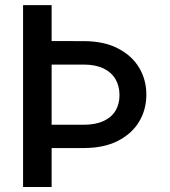

<svg xmlns="http://www.w3.org/2000/svg" viewBox="-20 -748 682 768"><path d="M72.3 -727.5H186.5V0H72.3ZM126 -584 314 -583.5Q395 -583.5 451.2 -554.7Q507.3 -525.9 536.4 -477.5Q565.4 -429.2 565.4 -369.6Q565.4 -309.6 536.4 -261.2Q507.3 -212.9 451.2 -184.3Q395 -155.8 314 -155.8H126V-249H314Q361.8 -249 393.8 -263.7Q425.8 -278.3 441.9 -304.9Q458 -331.5 458 -367.7Q458 -403.8 441.9 -431.4Q425.8 -459 393.8 -474.4Q361.8 -489.7 314 -489.7H126Z"/></svg>

Font: V-Inter
Style: Medium-500
Weight: 500
Designer: Rasmus Andersson
Foundry: rsms
Version: Version 4.000;git-4146feb